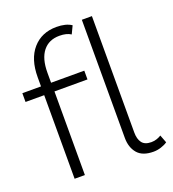

<svg xmlns="http://www.w3.org/2000/svg" viewBox="-140 -855 871 967"><g transform="rotate(-20 295.0 -371.0)"><path d="M97 0V-448H-3V-495H97V-544Q97 -641 144.5 -695.5Q192 -750 272 -750Q322 -750 352 -730L332 -688Q309 -703 271 -703Q214 -703 182.5 -663.5Q151 -624 151 -549V-495H329V-448H152V0ZM518 8Q459 8 432 -24Q405 -56 405 -107V-740H459V-116Q459 -81 474 -61Q489 -41 524 -41Q540 -41 554 -46Q568 -51 577 -57L593 -15Q579 -5 558.5 1.5Q538 8 518 8Z"/></g></svg>

Font: Livvic Light
Style: Regular
Weight: 300
Designer: Jacques Le Bailly, Baron von Fonthausen
Version: Version 1.001; ttfautohint (v1.8.2)